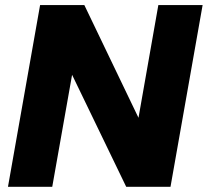

<svg xmlns="http://www.w3.org/2000/svg" viewBox="-20 -722 803 742"><path d="M591.9 -702.3H763L638.9 0H467.8L258.6 -432.9L181.9 0H10.8L134.9 -702.3H306L515.2 -266.8Z"/></svg>

Font: Poppins Variable
Style: Italic
Weight: 100
Italic angle: -10°
Designer: Jonny Pinhorn
Foundry: Indian Type Foundry
Version: Version 6.000